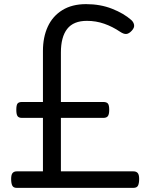

<svg xmlns="http://www.w3.org/2000/svg" viewBox="-20 -910 715 930"><path d="M61 0Q45 0 39.5 -11Q34 -22 34 -43Q34 -64 41 -72Q48 -80 61 -80H188V-339H86Q71 -339 65 -347.5Q59 -356 59 -378Q59 -401 65 -408.5Q71 -416 86 -416H188V-663Q188 -730 211.5 -781Q235 -832 282 -861Q329 -890 397 -890Q466 -890 523 -867.5Q580 -845 616 -813Q627 -803 629.5 -789.5Q632 -776 618 -761Q605 -747 592.5 -745.5Q580 -744 562 -756Q525 -781 485 -795Q445 -809 401 -809Q336 -809 305.5 -770Q275 -731 275 -656V-416H481Q496 -416 502.5 -408.5Q509 -401 509 -378Q509 -356 502.5 -347.5Q496 -339 481 -339H275V-80H626Q640 -80 647 -72Q654 -64 654 -43Q654 -22 648.5 -11Q643 0 626 0Z"/></svg>

Font: Playwrite AT
Style: Regular
Weight: 400
Designer: Veronika Burian, José Scaglione
Foundry: TypeTogether
Version: Version 1.002